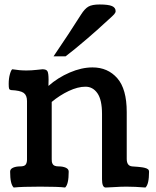

<svg xmlns="http://www.w3.org/2000/svg" viewBox="-20 -837 700 861"><path d="M220.2 -584.5Q290 -687 343.3 -771.5Q359.9 -797.9 376.5 -807.4Q393.1 -816.9 426.8 -816.9Q465.8 -816.9 482.2 -809.8Q498.5 -802.7 498.5 -787.1Q498.5 -780.3 491.9 -772.9Q485.4 -765.6 468.3 -750.5Q451.2 -735.4 440.9 -725.6Q423.8 -709 368.4 -661.4Q313 -613.8 274.4 -584.5ZM632.3 3.9Q585 0 546.9 0Q522 0 492.7 2Q463.4 3.9 454.1 3.9Q437.5 3.9 437.5 -33.2V-325.7Q437.5 -389.2 417 -418.7Q396.5 -448.2 363.3 -448.2Q329.1 -448.2 288.3 -429Q247.6 -409.7 211.9 -379.9V-122.6Q211.9 -115.2 212.6 -111.1Q213.4 -106.9 216.1 -101.6Q218.8 -96.2 225.6 -93.5Q232.4 -90.8 243.2 -90.8Q261.7 -90.8 274.9 -85Q288.1 -79.1 288.1 -67.4Q288.1 -10.3 272 3.9Q242.2 0 160.2 0Q78.1 0 41.5 3.9Q25.4 -10.7 25.4 -67.4Q25.4 -79.1 38.6 -85Q51.8 -90.8 70.3 -90.8Q89.4 -90.8 95.2 -98.9Q101.1 -106.9 101.1 -121.6V-383.8Q101.1 -409.7 86.2 -420.4Q71.3 -431.2 28.8 -433.1Q22.5 -434.6 20.8 -439.5Q19 -444.3 19 -460.4Q19 -485.4 24.4 -504.4Q29.8 -523.4 35.2 -526.4Q67.4 -521 98.1 -521Q120.1 -521 144.5 -523.7Q168.9 -526.4 170.4 -526.4Q187.5 -526.4 192.6 -517.8Q197.8 -509.3 197.8 -478.5Q197.8 -475.1 197.5 -466.1Q197.3 -457 197.3 -451.7Q239.3 -488.8 292.5 -511.7Q345.7 -534.7 395 -534.7Q463.4 -534.7 505.9 -486.3Q548.3 -438 548.3 -334.5V-124.5Q548.3 -92.8 572.8 -90.8Q577.6 -90.3 585.7 -89.8Q593.8 -89.4 598.4 -88.9Q603 -88.4 609.9 -87.6Q616.7 -86.9 620.6 -86.2Q624.5 -85.4 629.6 -84.2Q634.8 -83 637.7 -81.5Q640.6 -80.1 643.3 -78.1Q646 -76.2 647.2 -73.5Q648.4 -70.8 648.4 -67.4Q648.4 -10.7 632.3 3.9Z"/></svg>

Font: Coustard
Style: Regular
Weight: 400
Foundry: vernon adams
Version: Version 1.000